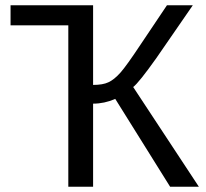

<svg xmlns="http://www.w3.org/2000/svg" viewBox="-20 -708 782 728"><path d="M20 -612V-688H333V-386Q370 -386 391 -396Q413 -406 437 -433Q460 -459 513 -539L613 -688H711L573 -488Q507 -395 485 -378L734 0H625L417 -333Q376 -315 333 -315V0H239V-612Z"/></svg>

Font: Libra Sans
Style: Regular
Weight: 400
Foundry: Context Ltd
Version: Version 1.002